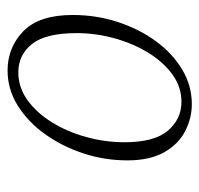

<svg xmlns="http://www.w3.org/2000/svg" viewBox="-30 -496 538 519"><g transform="rotate(-90 239.5 -236.0)"><path d="M218 13Q180 13 145 -5Q110 -23 88 -61.5Q66 -100 66 -161Q66 -223 85 -280.5Q104 -338 137 -384Q170 -430 214 -457.5Q258 -485 309 -485Q371 -485 415 -442.5Q459 -400 459 -309Q459 -245 440 -187Q421 -129 388 -84Q355 -39 311.5 -13Q268 13 218 13ZM224 -15Q265 -15 299 -40Q333 -65 358 -106.5Q383 -148 396.5 -198Q410 -248 410 -298Q410 -382 380.5 -419Q351 -456 304 -456Q263 -456 228.5 -431Q194 -406 168.5 -364.5Q143 -323 129 -272Q115 -221 115 -169Q115 -88 146.5 -51.5Q178 -15 224 -15Z"/></g></svg>

Font: Source Serif Pro Light
Style: Italic
Weight: 300
Italic angle: -12°
Designer: Frank Grießhammer
Foundry: Adobe Systems Incorporated
Version: Version 3.001;hotconv 1.0.111;makeotfexe 2.5.65597